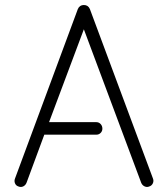

<svg xmlns="http://www.w3.org/2000/svg" viewBox="-20 -737 670 767"><path d="M54 8Q44 5 40 -4.5Q36 -14 40 -24L291 -701Q298 -717 315 -717Q332 -717 339 -701L591 -24Q595 -14 590.5 -4.5Q586 5 576 8Q567 12 557.5 7.5Q548 3 544 -7L315 -620L176 -249H365Q375 -249 382 -241.5Q389 -234 389 -223Q389 -213 382 -206Q375 -199 365 -199H157L86 -7Q82 3 73 7.5Q64 12 54 8Z"/></svg>

Font: Kurewa Gothic CJK TC Regular
Style: Regular
Weight: 400
Designer: Max Yao
Foundry: Max-Everyday
Version: Version 1.071; ttfautohint (v1.8.3)